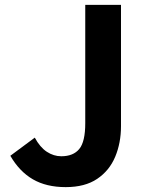

<svg xmlns="http://www.w3.org/2000/svg" viewBox="-20 -761 608 795"><path d="M252.2 13.8Q171.6 13.8 115.9 -18.7Q60.2 -51.1 22.8 -116L124 -191.1Q145.8 -150.9 174 -132.5Q202.3 -114 233.7 -114Q283.4 -114 308.2 -144.1Q333 -174.1 333 -250.8V-740.8H481V-238.8Q481 -169.3 457 -111.9Q433 -54.5 382.4 -20.4Q331.8 13.8 252.2 13.8Z"/></svg>

Font: Noto Sans TC
Style: Regular
Weight: 100
Designer: Ryoko NISHIZUKA 西塚涼子 (kana, bopomofo & ideographs); Paul D. Hunt (Latin, Greek & Cyrillic); Sandoll Communications 산돌커뮤니
Foundry: Adobe
Version: Version 2.004;hotconv 1.0.118;makeotfexe 2.5.65603